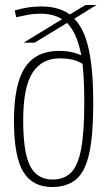

<svg xmlns="http://www.w3.org/2000/svg" viewBox="-20 -740 431 770"><path d="M119 -569H75L229 -663Q195 -685 141 -685Q115 -685 93.5 -681Q72 -677 45 -671L39 -698Q70 -707 94.5 -710.5Q119 -714 147 -714Q216 -714 260 -682L323 -720H367L278 -665Q319 -623 336.5 -539.5Q354 -456 354 -328Q354 -199 338 -125.5Q322 -52 285.5 -21Q249 10 189 10Q110 10 73 -51.5Q36 -113 36 -256Q36 -402 80 -469Q124 -536 217 -536Q242 -536 264.5 -531.5Q287 -527 306 -518Q289 -608 249 -648ZM73 -257Q73 -128 101 -74Q129 -20 191 -20Q237 -20 265 -48Q293 -76 305.5 -143.5Q318 -211 318 -328Q318 -420 311 -484Q290 -497 267.5 -501.5Q245 -506 219 -506Q148 -506 110.5 -448.5Q73 -391 73 -257Z"/></svg>

Font: Georama SemiCondensed ExtraLight
Style: Regular
Weight: 200
Width: 4
Designer: Jean-Baptiste Levee
Foundry: Production Type
Version: Version 1.000